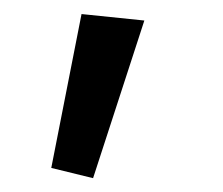

<svg xmlns="http://www.w3.org/2000/svg" viewBox="-20 -780 320 276"><path d="M113.8 -523.9 53.7 -538.6 97.2 -759.8 187.5 -750.5Z"/></svg>

Font: RobotoFlex
Style: Regular
Weight: 400
Designer: Berlow after Robertson
Foundry: Google
Version: Version 2.136